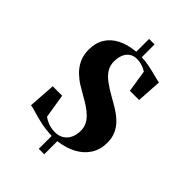

<svg xmlns="http://www.w3.org/2000/svg" viewBox="-284 -984 1230 1230"><g transform="rotate(45 331.0 -369.0)"><path d="M311 129.5V12.5Q253.5 10.5 206.8 0Q160 -10.5 127.2 -20.8Q94.5 -31 78.5 -32.5L91 -217H176.5L203 -53Q219.5 -41.5 236.8 -33.8Q254 -26 272 -22.2Q290 -18.5 307 -18.5Q343.5 -18.5 368.8 -34.5Q394 -50.5 407 -78.8Q420 -107 420 -142.5Q420 -170 409.8 -193Q399.5 -216 379.5 -236.5Q359.5 -257 331.2 -276Q303 -295 266.5 -315Q241 -329 210.2 -348.2Q179.5 -367.5 151.5 -394.5Q123.5 -421.5 105.5 -459Q87.5 -496.5 87.5 -547.5Q87.5 -607 114.2 -650.5Q141 -694 191.5 -719.8Q242 -745.5 313 -752V-868H362.5V-752Q396.5 -751.5 435.8 -743.2Q475 -735 507.5 -726.2Q540 -717.5 555 -715.5L544.5 -546H461L437.5 -696Q417.5 -709.5 394.2 -716.2Q371 -723 350.5 -723Q317.5 -723 296.2 -707Q275 -691 265.2 -664.8Q255.5 -638.5 255.5 -607Q255.5 -571 272.8 -542.5Q290 -514 323.5 -489Q357 -464 404.5 -437Q439.5 -418 473.2 -397Q507 -376 534.5 -349.8Q562 -323.5 578.2 -289Q594.5 -254.5 594.5 -208Q594.5 -147.5 565.8 -101.5Q537 -55.5 484.5 -26.8Q432 2 360.5 11V129.5Z"/></g></svg>

Font: Merriweather 144pt ExtraBold
Style: Regular
Weight: 800
Version: Version 2.100